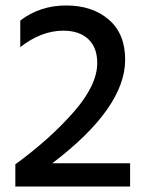

<svg xmlns="http://www.w3.org/2000/svg" viewBox="-20 -681 536 701"><path d="M455 0H36V-81Q162 -173 248.5 -271.5Q335 -370 335 -451Q335 -508 302 -538.5Q269 -569 211 -569Q131 -569 54 -509V-606Q126 -661 221.5 -661Q317 -661 377 -609.5Q437 -558 437 -463Q437 -287 171 -85H455Z"/></svg>

Font: Hind Kochi Medium
Style: Regular
Weight: 500
Designer: Dhruvi Tolia
Foundry: Indian Type Foundry
Version: Version 0.702;PS 1.0;hotconv 1.0.81;makeotf.lib2.5.63406